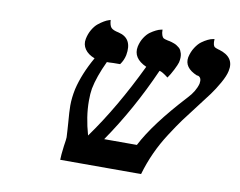

<svg xmlns="http://www.w3.org/2000/svg" viewBox="-66 -647 919 734"><g transform="rotate(10 393.5 -280.0)"><path d="M785.2 -445.8Q781.2 -426.3 765.1 -397.9Q749 -369.6 733.4 -348.4Q717.8 -327.1 689 -290Q660.2 -252.9 642.8 -229.2Q625.5 -205.6 599.9 -166Q574.2 -126.5 555.4 -85.2Q536.6 -43.9 523.9 0H210Q210 -16.6 214.8 -54.2Q219.2 -81.5 219.2 -88.9Q218.8 -99.6 217.5 -117.9Q216.3 -136.2 215.8 -143.1Q211.9 -189 211.9 -210.9Q211.9 -241.2 219.2 -275.9Q233.9 -337.9 272 -404.8Q246.1 -414.6 233.9 -432.4Q221.7 -450.2 226.1 -472.2Q230 -492.2 239.7 -508.8Q249.5 -525.4 260.7 -534.4Q272 -543.5 282.5 -549.6Q293 -555.7 299.8 -557.6L307.1 -560.1Q308.6 -538.6 315.9 -530.5Q323.2 -522.5 345.2 -518.1Q401.4 -504.9 389.2 -438Q384.8 -417 372.1 -399.9Q338.9 -399.9 330.1 -398.9H320.8Q291.5 -336.9 282.2 -289.1Q278.8 -269.5 278.8 -241.2Q278.8 -179.7 298.8 -109.9Q390.1 -236.3 472.2 -407.2Q417.5 -431.6 426.8 -478Q431.2 -498 441.2 -513.4Q451.2 -528.8 462.4 -536.9Q473.6 -544.9 484.1 -550Q494.6 -555.2 502 -556.6L508.8 -558.1Q508.8 -544.4 512 -536.4Q515.1 -528.3 518.3 -526.4Q521.5 -524.4 526.9 -522.9Q527.8 -522.5 532.5 -521.5Q537.1 -520.5 538.1 -520H540Q546.9 -518.6 550.8 -517.3Q554.7 -516.1 561.3 -513.7Q567.9 -511.2 571.8 -508.5Q575.7 -505.9 580.8 -502Q585.9 -498 588.6 -492.7Q591.3 -487.3 593.3 -480.7Q595.2 -474.1 595.2 -465.1Q595.2 -456.1 592.8 -445.8Q590.3 -436.5 579.6 -415.3Q568.8 -394 559.1 -380.9Q534.7 -399.9 524.9 -400.9Q454.6 -241.7 361.8 -106.9H488.8Q533.7 -194.8 648.9 -319.8Q675.8 -348.1 684.1 -378.9Q688.5 -402.8 672.9 -408.2H668.9Q616.7 -429.7 624 -471.2Q628.9 -493.2 639.9 -510Q650.9 -526.9 662.6 -535.4Q674.3 -543.9 685.5 -549.3Q696.8 -554.7 704.1 -555.7L710.9 -557.1Q710 -543.9 711.9 -536.6Q713.9 -529.3 716.8 -527.1Q719.7 -524.9 725.1 -522.9Q726.1 -522.5 729.5 -521.5Q732.9 -520.5 733.9 -520H734.9Q797.9 -501.5 785.2 -445.8Z"/></g></svg>

Font: Linear Smooth
Style: Bold Italic
Weight: 700
Designer: Philipp H. Poll, Flanker
Foundry: Philipp H. Poll, reworked by Flanker
Version: Version 1.061 | FøM Fix